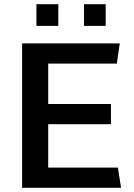

<svg xmlns="http://www.w3.org/2000/svg" viewBox="-20 -892 636 912"><path d="M85 0V-686H549L535 -590H209V-398H507V-302H209V-96H540L555 0ZM153 -769V-872H257V-769ZM379 -769V-872H482V-769Z"/></svg>

Font: Chivo Medium Medium
Style: Regular
Weight: 500
Version: Version 2.002